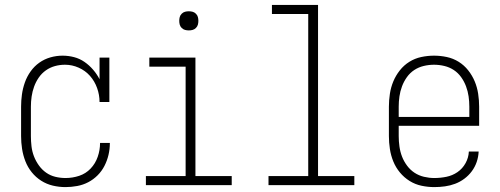

<svg xmlns="http://www.w3.org/2000/svg" viewBox="-20 -755 2040 783"><path d="M247 8Q221 8 195.5 2Q170 -4 148 -18Q126 -32 109.5 -52.5Q93 -73 83.5 -97.5Q74 -122 70 -148Q66 -174 66 -200V-320Q66 -345 69.5 -370Q73 -395 81.5 -419Q90 -443 105 -464Q120 -485 140.5 -499.5Q161 -514 185.5 -521Q210 -528 235 -528Q259 -528 282 -522Q305 -516 324.5 -502.5Q344 -489 359.5 -471Q375 -453 386 -432V-520H426V-339H386Q386 -368 376 -396Q366 -424 347 -445.5Q328 -467 301 -479Q274 -491 245 -491Q224 -491 204 -485.5Q184 -480 167 -468Q150 -456 138 -438.5Q126 -421 119 -401.5Q112 -382 109 -361.5Q106 -341 106 -320V-200Q106 -179 108.5 -158Q111 -137 118.5 -117.5Q126 -98 138.5 -80.5Q151 -63 168 -51Q185 -39 205.5 -34Q226 -29 247 -29Q276 -29 303 -38Q330 -47 349.5 -67.5Q369 -88 378.5 -115.5Q388 -143 388 -171V-172H428V-171Q428 -147 422.5 -123.5Q417 -100 406 -78.5Q395 -57 378 -40Q361 -23 340 -12Q319 -1 295 3.5Q271 8 247 8Z M575 0V-37H737V-483H589V-520H777V-37H925V0ZM750 -631Q742 -631 734.5 -633Q727 -635 721 -641Q715 -647 713 -654.5Q711 -662 711 -670Q711 -678 713 -685.5Q715 -693 721 -699Q727 -705 734.5 -707Q742 -709 750 -709Q758 -709 765.5 -707Q773 -705 779 -699Q785 -693 787 -685.5Q789 -678 789 -670Q789 -662 787 -654.5Q785 -647 779 -641Q773 -635 765.5 -633Q758 -631 750 -631Z M1075 0V-37H1237V-698H1089V-735H1277V-37H1425V0Z M1751 8Q1725 8 1699 2.5Q1673 -3 1650.5 -17Q1628 -31 1611 -51.5Q1594 -72 1584 -96.5Q1574 -121 1570 -147.5Q1566 -174 1566 -200V-320Q1566 -346 1570 -372.5Q1574 -399 1584 -423Q1594 -447 1610.5 -468Q1627 -489 1649.5 -503Q1672 -517 1698 -522.5Q1724 -528 1750 -528Q1776 -528 1802 -522.5Q1828 -517 1850.5 -503Q1873 -489 1889.5 -468Q1906 -447 1916 -423Q1926 -399 1930 -372.5Q1934 -346 1934 -320V-242H1606V-200Q1606 -179 1609 -157.5Q1612 -136 1619.5 -116.5Q1627 -97 1640 -79.5Q1653 -62 1670.5 -50.5Q1688 -39 1709 -34Q1730 -29 1751 -29Q1776 -29 1800.5 -34Q1825 -39 1845.5 -53Q1866 -67 1878.5 -89.5Q1891 -112 1892 -137H1932Q1931 -115 1924 -94.5Q1917 -74 1904 -56.5Q1891 -39 1873.5 -26Q1856 -13 1836 -5.5Q1816 2 1794.5 5Q1773 8 1751 8ZM1606 -278H1894V-320Q1894 -341 1891 -362Q1888 -383 1880.5 -403Q1873 -423 1860.5 -440.5Q1848 -458 1830.5 -469.5Q1813 -481 1792 -486Q1771 -491 1750 -491Q1729 -491 1708 -486Q1687 -481 1669.5 -469.5Q1652 -458 1639.5 -440.5Q1627 -423 1619.5 -403Q1612 -383 1609 -362Q1606 -341 1606 -320Z"/></svg>

Font: Iosevka Curly Slab Extralight
Style: Regular
Weight: 200
Monospace: yes
Designer: Belleve Invis
Foundry: Belleve Invis
Version: Version 22.1.2; ttfautohint (v1.8.4)